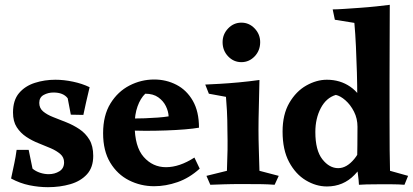

<svg xmlns="http://www.w3.org/2000/svg" viewBox="-20 -767 1714 797"><path d="M26 -26Q34 -64 39.5 -89.5Q45 -115 49 -145H99L115 -67Q128 -56 146 -50Q164 -44 182 -44Q207 -44 226.5 -56Q246 -68 246 -93Q246 -114 230.5 -127.5Q215 -141 191 -151.5Q167 -162 140 -172.5Q113 -183 89 -199Q65 -215 49.5 -239Q34 -263 34 -300Q34 -351 59 -380.5Q84 -410 124.5 -423Q165 -436 210 -436Q245 -436 283 -428Q321 -420 352 -405Q344 -370 337.5 -343Q331 -316 326 -290L274 -291L261 -359Q243 -383 202 -383Q180 -383 161.5 -373Q143 -363 143 -340Q143 -318 159 -304.5Q175 -291 200.5 -281Q226 -271 255 -259.5Q284 -248 309.5 -231Q335 -214 351 -187.5Q367 -161 367 -120Q367 -72 341 -43.5Q315 -15 272 -2.5Q229 10 179 10Q141 10 102 2Q63 -6 26 -26Z M620 -437Q670 -437 712.5 -415Q755 -393 780.5 -348.5Q806 -304 806 -237Q784 -233 748 -230Q712 -227 669 -225.5Q626 -224 583 -224Q551 -224 528 -225Q505 -226 497 -227V-275Q508 -275 530.5 -275Q553 -275 581 -276Q609 -277 635.5 -279Q662 -281 680 -284Q679 -305 668.5 -326.5Q658 -348 637 -363Q616 -378 583 -378Q563 -359 551 -325.5Q539 -292 539 -248Q539 -158 576.5 -115.5Q614 -73 669 -73Q725 -73 787 -113L809 -67Q766 -28 717 -11Q668 6 620 6Q564 6 515.5 -18.5Q467 -43 437.5 -92Q408 -141 408 -214Q408 -288 438.5 -337.5Q469 -387 517.5 -412Q566 -437 620 -437Z M1057 -435Q1056 -377 1054.5 -324Q1053 -271 1053 -228Q1053 -191 1054.5 -143Q1056 -95 1057 -58L1137 -37L1120 0Q1094 -2 1067.5 -2.5Q1041 -3 988 -3Q939 -3 911.5 -2Q884 -1 853 0L837 -37L922 -58Q924 -108 924.5 -145Q925 -182 924 -226Q924 -249 923.5 -267Q923 -285 922 -307.5Q921 -330 918 -365L847 -378L832 -416Q855 -417 891.5 -419Q928 -421 971 -425Q1014 -429 1057 -435ZM982 -509Q950 -509 927 -533Q904 -557 904 -592Q904 -625 927 -649Q950 -673 982 -673Q1014 -673 1037 -649Q1060 -625 1060 -592Q1060 -557 1037 -533Q1014 -509 982 -509Z M1598 -747Q1598 -683 1597.5 -607Q1597 -531 1597 -434Q1597 -353 1597 -277.5Q1597 -202 1597.5 -144.5Q1598 -87 1599 -58L1674 -37L1659 0Q1633 -2 1608 -2Q1583 -2 1547 -2Q1520 -2 1502 -1.5Q1484 -1 1470 0Q1469 -20 1466.5 -37.5Q1464 -55 1462 -74Q1463 -119 1463.5 -164Q1464 -209 1464 -251Q1464 -280 1464 -308Q1464 -336 1463 -366Q1463 -412 1461.5 -466Q1460 -520 1457.5 -574Q1455 -628 1451 -672L1370 -685L1361 -728Q1378 -728 1408 -730Q1438 -732 1473.5 -734.5Q1509 -737 1542 -740.5Q1575 -744 1598 -747ZM1337 -436Q1392 -436 1434 -407Q1476 -378 1495 -325L1464 -240Q1464 -275 1449.5 -303.5Q1435 -332 1414 -350.5Q1393 -369 1374 -373Q1334 -361 1311.5 -318Q1289 -275 1289 -219Q1289 -143 1318 -106Q1347 -69 1384 -69Q1419 -69 1450.5 -107Q1482 -145 1494 -207L1525 -162Q1498 -89 1451.5 -41Q1405 7 1337 7Q1292 7 1249.5 -18.5Q1207 -44 1180 -94.5Q1153 -145 1153 -221Q1153 -292 1181 -340Q1209 -388 1251.5 -412Q1294 -436 1337 -436Z"/></svg>

Font: Alkalami
Style: Regular
Weight: 400
Designer: Becca Hirsbrunner Spalinger
Foundry: SIL International
Version: Version 2.000